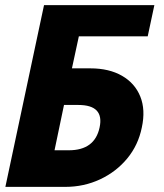

<svg xmlns="http://www.w3.org/2000/svg" viewBox="-20 -730 640 750"><path d="M1 0 126 -588 152 -710H583L557 -588H288L261 -463H333Q406 -463 456.5 -434Q507 -405 528 -353Q549 -301 534 -232Q520 -163 477 -111Q434 -59 371 -29.5Q308 0 235 0ZM193 -143H249Q350 -143 369 -232Q388 -320 286 -320H230Z"/></svg>

Font: Geist Mono ExtraBold
Style: Italic
Weight: 800
Italic angle: -12°
Monospace: yes
Designer: Basement.studio, Andrés Briganti, Mateo Zaragoza
Foundry: Basement.studio, Vercel, Andrés Briganti, Guido Ferreyra, Mateo Zaragoza
Version: Version 1.500; ttfautohint (v1.8.4.7-5d5b)